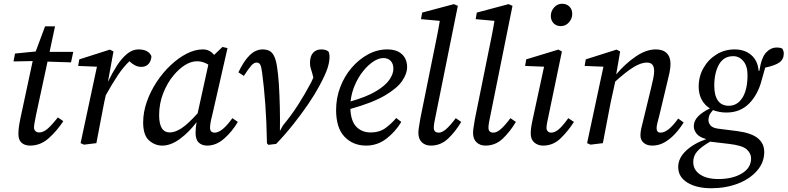

<svg xmlns="http://www.w3.org/2000/svg" viewBox="-20 -762 4192 1022"><path d="M140 13Q112 13 95 -2Q78 -17 78 -48Q78 -65 80 -82Q82 -99 88 -129L154 -437L52 -435L60 -477L170 -488L220 -622H273L244 -486H370L358 -430L233 -434L171 -146Q167 -124 164 -108.5Q161 -93 161 -84Q161 -71 169 -64Q177 -57 189 -57Q210 -57 232 -75.5Q254 -94 288 -137L317 -117Q282 -64 238.5 -25.5Q195 13 140 13Z M409 0 496 -407 396 -411 402 -446 565 -498 584 -488 555 -329V-327Q577 -373 602 -412Q627 -451 656 -475Q685 -499 717 -499Q770 -499 786 -463Q785 -438 771 -422Q757 -406 732 -406Q714 -406 698 -414.5Q682 -423 669 -436Q637 -406 607 -361Q577 -316 543 -255L535 -219Q524 -164 514 -110Q504 -56 493 0L427 8Z M827 -149Q827 -57 884 -57Q911 -57 945 -78.5Q979 -100 1032 -159L1089 -418Q1076 -426 1061 -431Q1046 -436 1029 -436Q997 -436 964.5 -415.5Q932 -395 904 -361Q871 -322 849 -266.5Q827 -211 827 -149ZM1083 13Q1055 13 1038 -3Q1021 -19 1021 -54Q1021 -85 1027 -112Q983 -55 935.5 -21Q888 13 844 13Q804 13 773 -15Q742 -43 742 -110Q742 -165 761.5 -220.5Q781 -276 814 -326Q847 -376 888.5 -415Q930 -454 974 -476.5Q1018 -499 1059 -499Q1079 -499 1093.5 -491.5Q1108 -484 1120 -470L1164 -512L1191 -506L1109 -146Q1103 -124 1100.5 -108Q1098 -92 1098 -82Q1098 -56 1123 -56Q1162 -56 1217 -133L1246 -113Q1216 -62 1173.5 -24.5Q1131 13 1083 13Z M1401 1Q1399 -115 1392 -209.5Q1385 -304 1375 -377Q1371 -409 1364.5 -419Q1358 -429 1346 -429Q1332 -429 1318 -413.5Q1304 -398 1278 -358L1249 -377Q1278 -438 1309.5 -468.5Q1341 -499 1379 -499Q1413 -499 1430 -478Q1447 -457 1454 -411Q1461 -369 1464.5 -312.5Q1468 -256 1469.5 -192Q1471 -128 1470 -65L1486 -94Q1530 -147 1566 -203Q1602 -259 1636 -323Q1639 -330 1642 -336Q1645 -342 1648 -349L1642 -372Q1638 -385 1634 -398.5Q1630 -412 1630 -426Q1630 -463 1646.5 -481Q1663 -499 1690 -499Q1704 -499 1714 -495.5Q1724 -492 1729 -487Q1731 -483 1732.5 -476Q1734 -469 1734 -457Q1734 -433 1723.5 -399.5Q1713 -366 1679 -303Q1656 -260 1621 -208.5Q1586 -157 1542.5 -102Q1499 -47 1450 4L1409 9Z M2020 -453Q1996 -453 1967.5 -434.5Q1939 -416 1913 -383.5Q1887 -351 1869 -309.5Q1851 -268 1846 -222Q1930 -246 1980 -275.5Q2030 -305 2052 -336.5Q2074 -368 2074 -396Q2074 -422 2060 -437.5Q2046 -453 2020 -453ZM1929 13Q1859 13 1814 -34Q1769 -81 1769 -177Q1769 -240 1791 -298Q1813 -356 1851.5 -401Q1890 -446 1939 -472.5Q1988 -499 2041 -499Q2092 -499 2119.5 -473.5Q2147 -448 2147 -404Q2147 -370 2120.5 -331Q2094 -292 2028.5 -253.5Q1963 -215 1845 -182Q1848 -116 1877.5 -86.5Q1907 -57 1953 -57Q2001 -57 2033.5 -81.5Q2066 -106 2089 -134L2116 -113Q2085 -61 2037 -24Q1989 13 1929 13Z M2273 13Q2244 13 2225.5 -4.5Q2207 -22 2207 -55Q2207 -69 2210 -85.5Q2213 -102 2217 -129L2288 -480Q2297 -524 2305.5 -566Q2314 -608 2321 -651L2221 -660L2227 -695L2396 -740L2417 -731L2299 -146Q2289 -102 2289 -82Q2289 -56 2316 -56Q2333 -56 2354.5 -74.5Q2376 -93 2406 -133L2435 -113Q2404 -61 2365 -24Q2326 13 2273 13Z M2564 13Q2535 13 2516.5 -4.5Q2498 -22 2498 -55Q2498 -69 2501 -85.5Q2504 -102 2508 -129L2579 -480Q2588 -524 2596.5 -566Q2605 -608 2612 -651L2512 -660L2518 -695L2687 -740L2708 -731L2590 -146Q2580 -102 2580 -82Q2580 -56 2607 -56Q2624 -56 2645.5 -74.5Q2667 -93 2697 -133L2726 -113Q2695 -61 2656 -24Q2617 13 2564 13Z M2805 -51Q2805 -66 2807.5 -84.5Q2810 -103 2817 -134L2876 -407L2775 -411L2781 -446L2952 -498L2971 -488L2901 -151Q2896 -128 2892.5 -110Q2889 -92 2889 -82Q2889 -69 2896.5 -62.5Q2904 -56 2914 -56Q2933 -56 2954 -73.5Q2975 -91 3005 -133L3035 -113Q3003 -63 2963.5 -25Q2924 13 2871 13Q2843 13 2824 -3.5Q2805 -20 2805 -51ZM2965 -623Q2942 -623 2927 -638Q2912 -653 2912 -677Q2912 -703 2929.5 -722.5Q2947 -742 2972 -742Q2996 -742 3011 -727Q3026 -712 3026 -688Q3026 -663 3008.5 -643Q2991 -623 2965 -623Z M3452 13Q3423 13 3406 -2Q3389 -17 3389 -41Q3389 -60 3393.5 -79Q3398 -98 3405 -126L3446 -295Q3452 -320 3457 -343.5Q3462 -367 3462 -383Q3462 -408 3452 -418.5Q3442 -429 3423 -429Q3392 -429 3351.5 -404Q3311 -379 3255 -328L3231 -219Q3220 -164 3210 -110Q3200 -56 3189 0L3123 8L3105 0L3192 -407L3092 -411L3098 -446L3262 -498L3281 -488L3260 -366Q3307 -422 3363 -460.5Q3419 -499 3471 -499Q3509 -499 3529 -479Q3549 -459 3549 -422Q3549 -400 3543.5 -374.5Q3538 -349 3532 -325L3489 -145Q3483 -123 3479 -106.5Q3475 -90 3475 -79Q3475 -56 3497 -56Q3516 -56 3539 -74Q3562 -92 3590 -131L3619 -110Q3600 -79 3574 -50.5Q3548 -22 3517.5 -4.5Q3487 13 3452 13Z M3847 -163Q3827 -163 3809 -166.5Q3791 -170 3775 -176Q3759 -158 3755 -145.5Q3751 -133 3751 -122Q3751 -108 3762 -94.5Q3773 -81 3803 -77L3906 -64Q3980 -54 4014 -26Q4048 2 4048 47Q4048 103 4009.5 147Q3971 191 3907 215.5Q3843 240 3766 240Q3688 240 3639 210Q3590 180 3590 127Q3590 80 3631 41Q3672 2 3738 -21V-22Q3702 -32 3687.5 -51Q3673 -70 3673 -90Q3673 -119 3696 -142.5Q3719 -166 3759 -185Q3731 -202 3715 -231.5Q3699 -261 3699 -301Q3699 -355 3724.5 -400Q3750 -445 3793.5 -472Q3837 -499 3890 -499Q3945 -499 3979.5 -468.5Q4014 -438 4018 -385H4022Q4033 -456 4058 -482.5Q4083 -509 4114 -509Q4135 -509 4144 -503Q4147 -499 4149.5 -492Q4152 -485 4152 -477Q4152 -446 4128.5 -429.5Q4105 -413 4053 -402Q4049 -387 4044.5 -371.5Q4040 -356 4035 -338Q4015 -259 3967.5 -211Q3920 -163 3847 -163ZM3859 -199Q3905 -199 3932 -242Q3959 -285 3959 -363Q3959 -410 3937 -436.5Q3915 -463 3883 -463Q3832 -463 3807 -418.5Q3782 -374 3782 -306Q3782 -254 3801.5 -226.5Q3821 -199 3859 -199ZM3670 100Q3670 142 3706 166.5Q3742 191 3804 191Q3879 191 3928.5 161.5Q3978 132 3978 81Q3978 54 3954.5 33Q3931 12 3861 4L3768 -7Q3766 -7 3764 -7.5Q3762 -8 3760 -8Q3713 19 3691.5 43.5Q3670 68 3670 100Z"/></svg>

Font: Source Serif 4 SmText
Style: Italic
Weight: 400
Italic angle: -12°
Designer: Frank Grießhammer
Foundry: Adobe
Version: Version 4.005;hotconv 1.1.0;makeotfexe 2.6.0